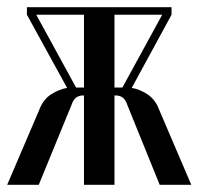

<svg xmlns="http://www.w3.org/2000/svg" viewBox="-24 -515 553 535"><path d="M331 -222Q326 -237 318 -243Q310 -249 299 -249H295V0H210V-249H207Q196 -249 188 -243Q180 -237 175 -222L84 0H-4L85 -208Q96 -238 119 -252.5Q142 -267 163 -270L51 -474V-495H454V-474L343 -270Q364 -267 386.5 -252.5Q409 -238 420 -208L509 0H421ZM210 -271V-474H77L188 -271ZM317 -271 428 -474H295V-271Z"/></svg>

Font: Moniqa SemBd Heading
Style: Regular
Weight: 600
Designer: Rajesh Rajput
Foundry: Rajesh Rajput
Version: Version 1.000